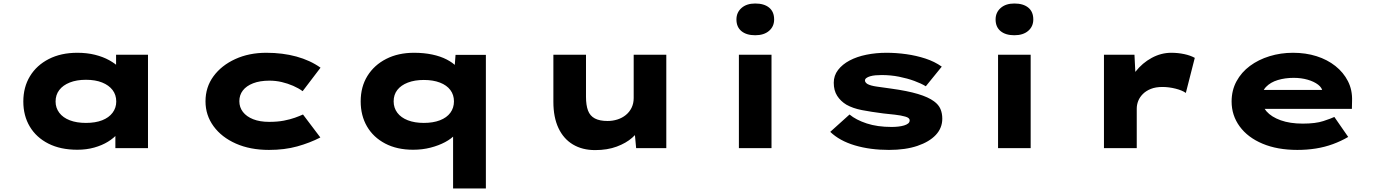

<svg xmlns="http://www.w3.org/2000/svg" viewBox="-20 -845 7863 1095"><path d="M421 9Q325 9 256 -26Q187 -61 150 -123Q113 -185 113 -266Q113 -348 151 -410.5Q189 -473 258.5 -508.5Q328 -544 421 -544Q476 -544 522 -532.5Q568 -521 603 -501.5Q638 -482 659.5 -460.5Q681 -439 687 -420L642 -412V-533H824V0H638V-150L675 -133Q672 -108 651 -83Q630 -58 596 -37Q562 -16 517.5 -3.5Q473 9 421 9ZM470 -144Q524 -144 562.5 -159Q601 -174 622 -202Q643 -230 643 -266Q643 -304 622 -331.5Q601 -359 562.5 -374.5Q524 -390 470 -390Q417 -390 378 -374.5Q339 -359 318 -331.5Q297 -304 297 -266Q297 -230 318 -202Q339 -174 378 -159Q417 -144 470 -144Z M1514 10Q1407 10 1325.5 -26Q1244 -62 1198 -125Q1152 -188 1152 -267Q1152 -348 1197.5 -410Q1243 -472 1321.5 -508Q1400 -544 1499 -544Q1592 -544 1670.5 -522.5Q1749 -501 1808 -459L1706 -325Q1683 -342 1652 -355.5Q1621 -369 1587 -377Q1553 -385 1517 -385Q1462 -385 1423.5 -370Q1385 -355 1365 -329Q1345 -303 1345 -268Q1345 -233 1365.5 -206.5Q1386 -180 1424 -165Q1462 -150 1515 -150Q1563 -150 1599 -157Q1635 -164 1661.5 -173.5Q1688 -183 1708 -192L1807 -61Q1747 -30 1675 -10Q1603 10 1514 10Z M2564 230V-150L2605 -130Q2600 -104 2577.5 -79Q2555 -54 2518.5 -34.5Q2482 -15 2435.5 -3Q2389 9 2336 9Q2244 9 2176.5 -26.5Q2109 -62 2073 -124Q2037 -186 2037 -267Q2037 -350 2075.5 -412Q2114 -474 2182.5 -509Q2251 -544 2341 -544Q2398 -544 2445 -534Q2492 -524 2527 -506Q2562 -488 2583 -466Q2604 -444 2608 -420L2569 -412L2578 -532H2751V230ZM2397 -144Q2450 -144 2489 -159Q2528 -174 2548.5 -202Q2569 -230 2569 -267Q2569 -304 2548.5 -331.5Q2528 -359 2489 -374Q2450 -389 2397 -389Q2345 -389 2306 -374Q2267 -359 2246 -332Q2225 -305 2225 -267Q2225 -230 2246 -202Q2267 -174 2306 -159Q2345 -144 2397 -144Z M3374 11Q3301 11 3247.5 -21Q3194 -53 3165 -114.5Q3136 -176 3136 -264V-533H3322V-293Q3322 -245 3333.5 -214.5Q3345 -184 3372.5 -169.5Q3400 -155 3445 -155Q3474 -155 3501 -163.5Q3528 -172 3549 -189Q3570 -206 3582 -230.5Q3594 -255 3594 -286V-533H3780V0H3608L3598 -108L3633 -120Q3620 -90 3585.5 -59.5Q3551 -29 3497.5 -9Q3444 11 3374 11Z M4194 0V-533H4380V0ZM4287 -644Q4237 -644 4208.5 -667.5Q4180 -691 4180 -734Q4180 -774 4209 -799.5Q4238 -825 4287 -825Q4338 -825 4366.5 -801.5Q4395 -778 4395 -734Q4395 -694 4366 -669Q4337 -644 4287 -644Z M5050 10Q4942 10 4855 -16Q4768 -42 4715 -93L4825 -192Q4862 -161 4923 -141Q4984 -121 5065 -121Q5084 -121 5102.5 -123Q5121 -125 5136 -129.5Q5151 -134 5159.5 -141Q5168 -148 5168 -159Q5168 -173 5143 -180Q5119 -187 5083.5 -191Q5048 -195 5018 -198Q4948 -207 4896 -217Q4844 -227 4807 -248Q4774 -268 4754.5 -298.5Q4735 -329 4735 -373Q4735 -414 4759.5 -446Q4784 -478 4825.5 -500Q4867 -522 4921.5 -533Q4976 -544 5036 -544Q5092 -544 5149 -536Q5206 -528 5258 -511Q5310 -494 5351 -465L5260 -353Q5234 -369 5194.5 -383.5Q5155 -398 5107.5 -407.5Q5060 -417 5008 -417Q4990 -417 4973 -415.5Q4956 -414 4942.5 -410Q4929 -406 4921 -400Q4913 -394 4913 -386Q4913 -380 4917 -375Q4921 -370 4927 -366Q4945 -356 4981.5 -351Q5018 -346 5060 -340Q5155 -327 5215 -309Q5275 -291 5307 -267Q5333 -248 5343.5 -223.5Q5354 -199 5354 -168Q5354 -115 5317 -75.5Q5280 -36 5212 -13Q5144 10 5050 10Z M5672 0V-533H5858V0ZM5765 -644Q5715 -644 5686.5 -667.5Q5658 -691 5658 -734Q5658 -774 5687 -799.5Q5716 -825 5765 -825Q5816 -825 5844.5 -801.5Q5873 -778 5873 -734Q5873 -694 5844 -669Q5815 -644 5765 -644Z M6276 0V-533H6450L6460 -332L6401 -328Q6418 -388 6456.5 -437Q6495 -486 6548.5 -515Q6602 -544 6660 -544Q6698 -544 6733.5 -536.5Q6769 -529 6794 -515L6743 -315Q6722 -330 6684 -339.5Q6646 -349 6609 -349Q6571 -349 6543.5 -338Q6516 -327 6498 -309Q6480 -291 6471.5 -269.5Q6463 -248 6463 -225V0Z M7379 10Q7265 10 7180.5 -25.5Q7096 -61 7050 -124Q7004 -187 7004 -266Q7004 -330 7032 -381.5Q7060 -433 7108.5 -469Q7157 -505 7220.5 -524.5Q7284 -544 7354 -544Q7427 -544 7488.5 -524.5Q7550 -505 7596 -468.5Q7642 -432 7667.5 -382Q7693 -332 7691 -270L7690 -224H7130L7107 -332H7541L7523 -301V-320Q7521 -344 7497.5 -362Q7474 -380 7437.5 -390.5Q7401 -401 7358 -401Q7309 -401 7267.5 -388.5Q7226 -376 7200.5 -349.5Q7175 -323 7175 -281Q7175 -242 7203 -210Q7231 -178 7284 -159Q7337 -140 7410 -140Q7483 -140 7527 -154.5Q7571 -169 7590 -178L7669 -64Q7628 -40 7581.5 -23Q7535 -6 7484.5 2Q7434 10 7379 10Z"/></svg>

Font: Lexend Zetta ExtraBold
Style: Regular
Weight: 800
Designer: Bonnie Shaver-Troup, Thomas Jockin
Foundry: Lexend
Version: Version 1.007